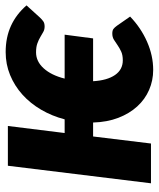

<svg xmlns="http://www.w3.org/2000/svg" viewBox="40 -606 574 695"><g transform="rotate(-90 327.5 -259.0)"><path d="M611.5 -402.5Q603.5 -394 596.8 -389.5Q590 -385 578.5 -385Q567.5 -385 559 -389.8Q550.5 -394.5 540.5 -400.5Q530.5 -406.5 517.5 -411.2Q504.5 -416 485 -416Q452 -416 427 -388.2Q402 -360.5 390 -312.5H549L535.5 -209.5H380.5Q383.5 -158.5 403 -130.2Q422.5 -102 456 -102Q475.5 -102 488.2 -108Q501 -114 511 -121Q521 -128 530.5 -134Q540 -140 553 -140Q564 -140 569.5 -136Q575 -132 581.5 -123L614.5 -75.5Q574 -36.5 523.5 -14.2Q473 8 421.5 8Q383 8 349 -6.8Q315 -21.5 289.2 -49.8Q263.5 -78 248 -118.2Q232.5 -158.5 231 -209.5H180.5L155 0H11L74.5 -518H218.5L193 -312.5H242.5Q254.5 -358.5 277.5 -397.8Q300.5 -437 332.2 -465.5Q364 -494 403 -510Q442 -526 486 -526Q539 -526 581 -506.8Q623 -487.5 655 -450.5Z"/></g></svg>

Font: Lato ExtraBold
Style: Italic
Weight: 800
Italic angle: -7°
Designer: Lukasz Dziedzic with Adam Twardoch and Botio Nikoltchev
Foundry: tyPoland Lukasz Dziedzic
Version: Version 2.015; 2015-08-06; http://www.latofonts.com/